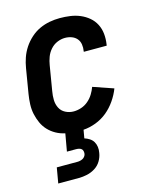

<svg xmlns="http://www.w3.org/2000/svg" viewBox="-113 -604 726 901"><g transform="rotate(-15 250.0 -154.0)"><path d="M57 220 70 145H170Q177 145 183.5 143.5Q190 142 196 139Q202 136 206.5 130Q211 124 212 118Q213 111 211.5 104Q210 97 205 93Q200 89 193 87.5Q186 86 179 86H135L150 1Q126 -4 105.5 -15.5Q85 -27 69.5 -43.5Q54 -60 44.5 -81Q35 -102 30 -125Q25 -148 26 -173Q27 -198 31 -222L51 -342Q55 -367 63.5 -391.5Q72 -416 86.5 -438Q101 -460 121.5 -478.5Q142 -497 166 -508Q190 -519 215 -523.5Q240 -528 264 -528Q290 -528 315 -524.5Q340 -521 362.5 -511.5Q385 -502 403.5 -486.5Q422 -471 433 -449.5Q444 -428 446.5 -403Q449 -378 445 -352L444 -346H333V-349Q336 -365 333.5 -381.5Q331 -398 321 -409.5Q311 -421 296 -426.5Q281 -432 264 -432Q245 -432 226 -424Q207 -416 193 -400Q179 -384 172 -365Q165 -346 162 -327L142 -207Q138 -185 138.5 -164Q139 -143 148 -125Q157 -107 175.5 -97.5Q194 -88 215 -88Q233 -88 251.5 -94Q270 -100 285.5 -113Q301 -126 311.5 -143Q322 -160 328 -177L427 -143Q416 -114 397 -86.5Q378 -59 353 -38.5Q328 -18 297.5 -6.5Q267 5 237 7L230 47Q243 51 254.5 58.5Q266 66 272.5 77Q279 88 281 102Q283 116 280 131Q277 151 266 169.5Q255 188 236.5 199.5Q218 211 197.5 215.5Q177 220 157 220Z"/></g></svg>

Font: Iosevka Curly
Style: Bold Italic
Weight: 700
Italic angle: -9°
Monospace: yes
Designer: Belleve Invis
Foundry: Belleve Invis
Version: Version 22.1.2; ttfautohint (v1.8.4)